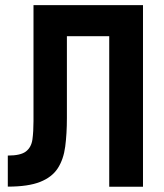

<svg xmlns="http://www.w3.org/2000/svg" viewBox="-20 -713 626 733"><path d="M9.8 -0.5V-119.1Q59.1 -119.1 79.3 -135Q99.6 -150.9 103.8 -180.7Q107.9 -210.4 107.9 -251Q107.9 -256.3 107.9 -259.3V-693.4H525.9V0H397V-574.7H235.4V-262.7Q235.4 -202.1 229 -153.6Q222.7 -105 200.7 -70.8Q178.7 -36.6 133.3 -18.6Q87.9 -0.5 9.8 -0.5Z"/></svg>

Font: Cascadia Mono
Style: Bold
Weight: 700
Monospace: yes
Designer: Aaron Bell
Foundry: Saja Typeworks
Version: Version 2404.023; ttfautohint (v1.8.4)